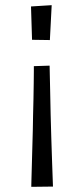

<svg xmlns="http://www.w3.org/2000/svg" viewBox="-20 -577 325 743"><path d="M101 146Q101 146 101.5 125Q102 104 103 70Q104 36 105 -2Q106 -40 107 -75Q108 -110 108 -132Q109 -161 109.5 -193.5Q110 -226 110.5 -255Q111 -284 111 -302.5Q111 -321 111 -321L172 -323Q172 -323 172.5 -298Q173 -273 174 -230.5Q175 -188 176 -133Q177 -92 178.5 -44Q180 4 181.5 47Q183 90 184 117.5Q185 145 185 145ZM104 -423 100 -552 180 -557 173 -422Z"/></svg>

Font: Truculenta
Style: Regular
Weight: 400
Designer: Ivan Castro, Eva Sanz & Omnibus-Type Team
Foundry: Omnibus-Type
Version: Version 1.002